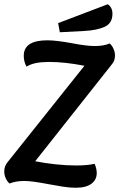

<svg xmlns="http://www.w3.org/2000/svg" viewBox="-52 -865 562 905"><path d="M181 -573Q144 -573 118.5 -568Q93 -563 73 -551Q60 -574 60 -602Q60 -675 171 -675Q213 -675 289 -661Q356 -648 395 -648Q436 -648 465 -660Q476 -651 483 -635Q490 -619 490 -604Q490 -580 477 -564L114 -105Q158 -96 210 -90.5Q262 -85 308 -85Q359 -85 394 -93Q404 -70 404 -49Q404 -18 379 1Q354 20 304 20Q277 20 242.5 14.5Q208 9 176 3Q99 -12 63 -12Q22 -12 -7 0Q-18 -9 -25 -25Q-32 -41 -32 -57Q-32 -82 -16 -101L346 -555Q254 -573 181 -573ZM478 -800Q478 -755 441 -738.5Q404 -722 345 -719L230 -713L222 -756L456 -845Q478 -830 478 -800Z"/></svg>

Font: Sansita
Style: Italic
Weight: 400
Italic angle: -11°
Designer: Pablo Cosgaya
Foundry: Omnibus-Type
Version: Version 1.006